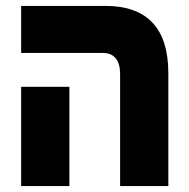

<svg xmlns="http://www.w3.org/2000/svg" viewBox="-20 -629 640 649"><path d="M328.5 -450H51.5V-609H336.5Q442.5 -609 495.8 -552Q549 -495 549 -381.5V0H386V-379Q386 -414 371 -432Q356 -450 328.5 -450ZM51.5 -335.5H214.5V0H51.5Z"/></svg>

Font: JuliaMono Black
Style: Regular
Weight: 900
Monospace: yes
Designer: cormullion
Foundry: corm
Version: Version 0.054; ttfautohint (v1.8.4)